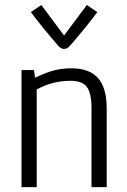

<svg xmlns="http://www.w3.org/2000/svg" viewBox="-20 -769 521 789"><path d="M243.2 -623 336.9 -748.5 379.9 -719.2Q336.9 -661.1 268.6 -582Q256.8 -567.9 243.2 -567.9Q230 -567.9 218.3 -582Q149.9 -661.1 106.9 -719.2L149.9 -748.5ZM130.9 -401.4V0H68.4V-481H119.6L124 -449.7Q171.9 -472.2 204.1 -480.2Q236.3 -488.3 273.4 -488.3Q347.7 -488.3 383.1 -447.8Q418.5 -407.2 418.5 -323.7V0H356V-326.2Q356 -385.7 337.2 -411.4Q318.4 -437 270 -437Q195.8 -437 130.9 -401.4Z"/></svg>

Font: Anaheim
Style: Regular
Weight: 400
Designer: vernon adams
Foundry: vernon adams
Version: Version 1.002; ttfautohint (v0.93.5-3d13) -l 8 -r 50 -G 200 